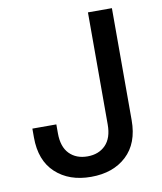

<svg xmlns="http://www.w3.org/2000/svg" viewBox="-83 -795 734 871"><g transform="rotate(-10 284.0 -359.5)"><path d="M266.6 9.8Q165.5 9.8 103.5 -47.6Q41.5 -105 41.5 -211.4V-252H151.9V-210.9Q151.9 -148.9 183.1 -116.7Q214.4 -84.5 266.6 -84.5Q318.4 -84.5 349.9 -116.7Q381.3 -148.9 381.3 -210.9V-727.5H491.7V-211.4Q491.7 -105 429.9 -47.6Q368.2 9.8 266.6 9.8Z"/></g></svg>

Font: Inter 18pt Medium
Style: Regular
Weight: 500
Designer: Rasmus Andersson
Foundry: rsms
Version: Version 4.001;git-66647c0bb